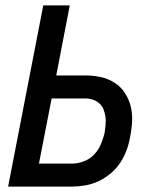

<svg xmlns="http://www.w3.org/2000/svg" viewBox="-20 -690 590 710"><path d="M10 0 140 -670H238L188 -411H296Q325 -411 352.5 -405Q380 -399 403 -384.5Q426 -370 441 -347.5Q456 -325 463 -298Q470 -271 468.5 -241.5Q467 -212 461 -183Q457 -159 448 -134.5Q439 -110 424.5 -88Q410 -66 389 -48.5Q368 -31 344.5 -20Q321 -9 295.5 -4.5Q270 0 246 0ZM124 -85H245Q267 -85 289 -93Q311 -101 327.5 -118Q344 -135 353 -156.5Q362 -178 367 -199Q369 -214 370.5 -229Q372 -244 370 -258Q368 -272 363 -285Q358 -298 347.5 -307.5Q337 -317 323.5 -321.5Q310 -326 295 -326H171Z"/></svg>

Font: Lode Dark Term
Style: Bold Italic
Weight: 700
Italic angle: -11°
Monospace: yes
Designer: Belleve Invis
Foundry: Belleve Invis
Version: Version 29.2.0